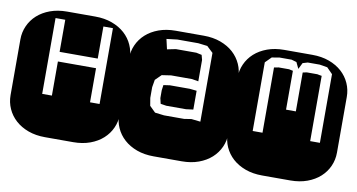

<svg xmlns="http://www.w3.org/2000/svg" viewBox="-70 -838 1874 1007"><g transform="rotate(10 867.0 -334.5)"><path d="M465.8 -625H415V-454.1H211.9V-625H160.2V-221.2H211.9V-402.8H415V-221.2H465.8ZM364.3 -668.9Q413.6 -668.9 453.6 -654.3Q493.7 -639.6 521.7 -614.3Q549.8 -588.9 564.9 -554.9Q580.1 -521 580.1 -482.9V-186Q580.1 -147.9 564.9 -114Q549.8 -80.1 521.7 -54.7Q493.7 -29.3 453.6 -14.6Q413.6 0 364.3 0H213.9Q164.6 0 124.5 -14.6Q84.5 -29.3 56.4 -54.7Q28.3 -80.1 13.2 -114Q-2 -147.9 -2 -186V-482.9Q-2 -521 13.2 -554.9Q28.3 -588.9 56.4 -614.3Q84.5 -639.6 124.5 -654.3Q164.6 -668.9 213.9 -668.9Z M1002.4 -221.7V-333V-546.9V-587.9L969.2 -619.1L920.4 -625H809.1L752 -618.2L764.2 -564.9L810.1 -574.2H918.9L948.2 -567.9L955.1 -542V-428.2L920.4 -434.1H809.1L760.3 -426.8L729 -396L722.2 -356V-298.8L729 -257.8L760.3 -227.1L809.1 -221.2H916L954.1 -227.1ZM955.1 -277.8 917 -272.9H812L781.2 -277.8L774.4 -307.1V-349.1L778.3 -377L812 -381.8H918L955.1 -377.9V-304.2ZM942.4 -668.9Q991.7 -668.9 1031.7 -654.3Q1071.8 -639.6 1099.9 -614.3Q1127.9 -588.9 1143.1 -554.9Q1158.2 -521 1158.2 -482.9V-186Q1158.2 -147.9 1143.1 -114Q1127.9 -80.1 1099.9 -54.7Q1071.8 -29.3 1031.7 -14.6Q991.7 0 942.4 0H792Q742.7 0 702.6 -14.6Q662.6 -29.3 634.5 -54.7Q606.4 -80.1 591.3 -114Q576.2 -147.9 576.2 -186V-482.9Q576.2 -521 591.3 -554.9Q606.4 -588.9 634.5 -614.3Q662.6 -639.6 702.6 -654.3Q742.7 -668.9 792 -668.9Z M1520.5 -668.9Q1569.8 -668.9 1609.9 -654.3Q1649.9 -639.6 1678 -614.3Q1706.1 -588.9 1721.2 -554.9Q1736.3 -521 1736.3 -482.9V-186Q1736.3 -147.9 1721.2 -114Q1706.1 -80.1 1678 -54.7Q1649.9 -29.3 1609.9 -14.6Q1569.8 0 1520.5 0H1370.1Q1320.8 0 1280.8 -14.6Q1240.7 -29.3 1212.6 -54.7Q1184.6 -80.1 1169.4 -114Q1154.3 -147.9 1154.3 -186V-482.9Q1154.3 -521 1169.4 -554.9Q1184.6 -588.9 1212.6 -614.3Q1240.7 -639.6 1280.8 -654.3Q1320.8 -668.9 1370.1 -668.9ZM1444.3 -617.2 1417.5 -625H1353.5L1312.5 -618.2L1281.2 -586.9V-221.2H1333.5V-568.8Q1340.3 -570.3 1345.7 -570.8Q1351.1 -571.3 1357.4 -573.2H1413.1Q1418.5 -571.3 1423.6 -570.8Q1428.7 -570.3 1434.1 -568.8V-361.8H1486.3V-568.8L1507.3 -573.2H1563.5Q1569.3 -571.3 1575.2 -570.8Q1581.1 -570.3 1587.4 -568.8V-221.2H1639.2V-586.9L1608.4 -618.2L1567.4 -625H1503.4L1477.1 -617.2L1460.4 -583.5Z"/></g></svg>

Font: Monofett
Style: Regular
Weight: 400
Designer: vernon adams
Foundry: vernon adams
Version: Version 1.000